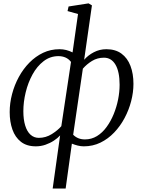

<svg xmlns="http://www.w3.org/2000/svg" viewBox="-20 -836 824 1110"><path d="M284.5 254 327.5 -53Q313.5 -37.5 291.5 -23Q269.5 -8.5 242.8 0.8Q216 10 187 10Q134.5 10 101 -16.2Q67.5 -42.5 51.8 -87.2Q36 -132 36 -188Q36 -240 49.8 -292.2Q63.5 -344.5 89 -391.2Q114.5 -438 150 -474Q185.5 -510 229.2 -530.8Q273 -551.5 324 -551.5Q344 -551.5 362.8 -546.8Q381.5 -542 399.5 -533L431 -755L370.5 -772L376.5 -798.5L492 -816.5L511.5 -805L466.5 -490.5Q489.5 -517 522.8 -534.2Q556 -551.5 595 -551.5Q647.5 -551.5 682.2 -526Q717 -500.5 734.2 -455.2Q751.5 -410 751.5 -351Q751.5 -302 738.2 -251Q725 -200 700.2 -153.5Q675.5 -107 640.2 -70Q605 -33 560.8 -11.5Q516.5 10 464.5 10Q447 10 429.2 5.5Q411.5 1 395.5 -5.5L359.5 254ZM334.5 -106.5 390.5 -478Q377 -495.5 358.5 -503.5Q340 -511.5 318 -511.5Q270 -511.5 232 -482.2Q194 -453 168 -405.5Q142 -358 128.5 -302.2Q115 -246.5 115 -193Q115 -145.5 125.5 -110.8Q136 -76 156.2 -57.5Q176.5 -39 204.5 -39Q245 -39 279.8 -61Q314.5 -83 334.5 -106.5ZM459 -439 403 -57Q416.5 -43.5 433.2 -36.8Q450 -30 471 -30Q509 -30 540.5 -49.2Q572 -68.5 596.2 -101.8Q620.5 -135 637.2 -176Q654 -217 662.8 -261Q671.5 -305 671.5 -346Q671.5 -421 647.8 -461.8Q624 -502.5 581 -502.5Q543 -502.5 512.2 -483.8Q481.5 -465 459 -439Z"/></svg>

Font: Merriweather 60pt Light
Style: Italic
Weight: 300
Italic angle: -7.8°
Version: Version 2.101